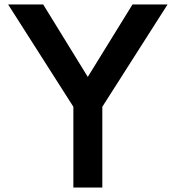

<svg xmlns="http://www.w3.org/2000/svg" viewBox="-20 -845 792 865"><path d="M310.5 0H441V-364L735 -825H577L375.5 -498.5L174.5 -825H16.5L310.5 -364Z"/></svg>

Font: Spartan SemiBold
Style: Regular
Weight: 600
Designer: Matt Bailey, Mirko Velimirovic
Foundry: Matt Bailey
Version: Version 1.003; ttfautohint (v1.8.3)